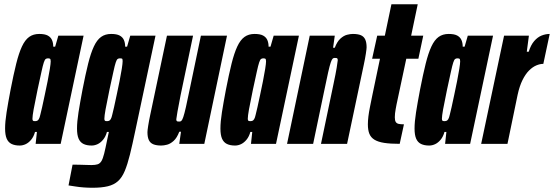

<svg xmlns="http://www.w3.org/2000/svg" viewBox="-20 -678 2611 905"><path d="M73 8Q50 8 34.5 0.5Q19 -7 11.5 -24.5Q4 -42 4 -72Q4 -104 11 -148.5Q18 -193 30 -256Q44 -328 56.5 -378Q69 -428 83.5 -459Q98 -490 117.5 -504Q137 -518 165 -518Q191 -518 205 -510.5Q219 -503 225 -489.5Q231 -476 231 -458H240L255 -510H374L266 0H148L154 -56H145Q139 -34 127 -19.5Q115 -5 101 1.5Q87 8 73 8ZM145 -107Q150 -107 154.5 -108.5Q159 -110 163 -116.5Q167 -123 170 -137Q173 -147 178.5 -172.5Q184 -198 191 -230.5Q198 -263 204.5 -295.5Q211 -328 215 -353.5Q219 -379 219 -389Q219 -400 215 -401.5Q211 -403 206 -403Q200 -403 195.5 -400Q191 -397 186.5 -383.5Q182 -370 175.5 -340Q169 -310 157 -255Q144 -193 138.5 -162Q133 -131 133 -119Q133 -113 134.5 -110.5Q136 -108 139 -107.5Q142 -107 145 -107Z M416 207Q396 207 375 205.5Q354 204 335.5 201Q317 198 303 196L322 98Q337 98 355.5 98.5Q374 99 389.5 99.5Q405 100 411 100Q429 100 440 96.5Q451 93 458 81.5Q465 70 471 46Q477 22 485 -18Q487 -28 489 -37Q491 -46 493 -56H484Q478 -34 466 -19.5Q454 -5 440 1.5Q426 8 412 8Q389 8 373.5 0.5Q358 -7 350.5 -24.5Q343 -42 343 -72Q343 -104 350 -148.5Q357 -193 369 -256Q383 -328 395.5 -378Q408 -428 422.5 -459Q437 -490 456.5 -504Q476 -518 504 -518Q530 -518 544 -510.5Q558 -503 564 -489.5Q570 -476 570 -458H579L594 -510H713L618 -63Q604 4 592.5 50.5Q581 97 568 128Q555 159 536 176Q517 193 488 200Q459 207 416 207ZM484 -107Q489 -107 493.5 -108.5Q498 -110 502 -116.5Q506 -123 509 -137Q512 -147 517.5 -172.5Q523 -198 530 -230.5Q537 -263 543.5 -295.5Q550 -328 554 -353.5Q558 -379 558 -389Q558 -399 556 -401Q554 -403 545 -403Q539 -403 534.5 -400Q530 -397 525.5 -383.5Q521 -370 514.5 -340Q508 -310 496 -255Q483 -193 477.5 -162Q472 -131 472 -119Q472 -113 473.5 -110.5Q475 -108 478 -107.5Q481 -107 484 -107Z M740 8Q717 8 702.5 2Q688 -4 681.5 -18Q675 -32 675 -55Q675 -63 678.5 -85.5Q682 -108 688 -136L767 -510H890L831 -228Q821 -176 816.5 -151.5Q812 -127 811 -116Q811 -111 812.5 -108.5Q814 -106 817.5 -105.5Q821 -105 826 -105Q831 -105 835 -108.5Q839 -112 844 -126.5Q849 -141 856.5 -174Q864 -207 876 -266L927 -510H1050L943 0H825L833 -57H825Q814 -28 798.5 -14Q783 0 767.5 4Q752 8 740 8Z M1088 8Q1065 8 1049.5 0.5Q1034 -7 1026.5 -24.5Q1019 -42 1019 -72Q1019 -104 1026 -148.5Q1033 -193 1045 -256Q1059 -328 1071.5 -378Q1084 -428 1098.5 -459Q1113 -490 1132.5 -504Q1152 -518 1180 -518Q1206 -518 1220 -510.5Q1234 -503 1240 -489.5Q1246 -476 1246 -458H1255L1270 -510H1389L1281 0H1163L1169 -56H1160Q1154 -34 1142 -19.5Q1130 -5 1116 1.5Q1102 8 1088 8ZM1160 -107Q1165 -107 1169.5 -108.5Q1174 -110 1178 -116.5Q1182 -123 1185 -137Q1188 -147 1193.5 -172.5Q1199 -198 1206 -230.5Q1213 -263 1219.5 -295.5Q1226 -328 1230 -353.5Q1234 -379 1234 -389Q1234 -400 1230 -401.5Q1226 -403 1221 -403Q1215 -403 1210.5 -400Q1206 -397 1201.5 -383.5Q1197 -370 1190.5 -340Q1184 -310 1172 -255Q1159 -193 1153.5 -162Q1148 -131 1148 -119Q1148 -113 1149.5 -110.5Q1151 -108 1154 -107.5Q1157 -107 1160 -107Z M1333 0 1440 -510H1558L1550 -453H1558Q1569 -482 1584.5 -496Q1600 -510 1615.5 -514Q1631 -518 1643 -518Q1667 -518 1681 -512Q1695 -506 1701.5 -492Q1708 -478 1708 -455Q1708 -448 1704.5 -425Q1701 -402 1695 -374L1616 0H1493L1552 -282Q1563 -334 1567 -359Q1571 -384 1572 -394Q1572 -399 1570.5 -401.5Q1569 -404 1565.5 -404.5Q1562 -405 1557 -405Q1552 -405 1548 -401.5Q1544 -398 1539 -383.5Q1534 -369 1526.5 -336Q1519 -303 1507 -244L1456 0Z M1864 0Q1820 0 1791 -4.5Q1762 -9 1745 -19.5Q1728 -30 1721 -47.5Q1714 -65 1714 -92Q1714 -109 1716.5 -129.5Q1719 -150 1724 -174.5Q1729 -199 1735 -229L1771 -401H1734L1758 -510H1794L1825 -658H1949L1918 -510H1975L1952 -401H1895L1849 -185Q1847 -174 1845 -163.5Q1843 -153 1842 -143.5Q1841 -134 1841 -125Q1841 -110 1845.5 -103Q1850 -96 1859.5 -94Q1869 -92 1884 -92Z M2003 8Q1980 8 1964.5 0.5Q1949 -7 1941.5 -24.5Q1934 -42 1934 -72Q1934 -104 1941 -148.5Q1948 -193 1960 -256Q1974 -328 1986.5 -378Q1999 -428 2013.5 -459Q2028 -490 2047.5 -504Q2067 -518 2095 -518Q2121 -518 2135 -510.5Q2149 -503 2155 -489.5Q2161 -476 2161 -458H2170L2185 -510H2304L2196 0H2078L2084 -56H2075Q2069 -34 2057 -19.5Q2045 -5 2031 1.5Q2017 8 2003 8ZM2075 -107Q2080 -107 2084.5 -108.5Q2089 -110 2093 -116.5Q2097 -123 2100 -137Q2103 -147 2108.5 -172.5Q2114 -198 2121 -230.5Q2128 -263 2134.5 -295.5Q2141 -328 2145 -353.5Q2149 -379 2149 -389Q2149 -400 2145 -401.5Q2141 -403 2136 -403Q2130 -403 2125.5 -400Q2121 -397 2116.5 -383.5Q2112 -370 2105.5 -340Q2099 -310 2087 -255Q2074 -193 2068.5 -162Q2063 -131 2063 -119Q2063 -113 2064.5 -110.5Q2066 -108 2069 -107.5Q2072 -107 2075 -107Z M2248 0 2356 -510H2473L2463 -434H2472Q2482 -466 2498 -484.5Q2514 -503 2533 -510.5Q2552 -518 2571 -518L2541 -377Q2525 -377 2507.5 -369.5Q2490 -362 2473.5 -345.5Q2457 -329 2443 -301Q2429 -273 2420 -232L2372 0Z"/></svg>

Font: Saira UltraCondensed Black
Style: Italic
Weight: 900
Width: 1
Italic angle: -12°
Designer: Hector Gatti with collaboration of the Omnibus-Type team
Foundry: Omnibus-Type
Version: Version 1.101